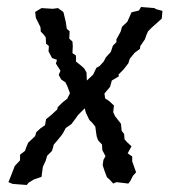

<svg xmlns="http://www.w3.org/2000/svg" viewBox="-20 -521 482 546"><path d="M16 2 4 -3 12 -23 22 -49 37 -65V-81L51 -92L55 -103L60 -115L80 -134L83 -145L95 -156L108 -165L111 -182L128 -196L143 -210L144 -216L158 -230L171 -240L179 -256L171 -277L166 -287L154 -295L147 -308L152 -320L139 -340L142 -351L128 -356L118 -375L119 -390L111 -397L110 -415L103 -424L96 -431L95 -444L82 -470L80 -487L98 -498L130 -496L145 -498L160 -487L161 -484L167 -459L170 -439L178 -432L177 -411L186 -403L187 -390L186 -370L196 -363V-346L211 -334L219 -327L226 -315L227 -292L245 -309L254 -328L263 -333L275 -346L281 -358L295 -373L301 -391L311 -401V-409L323 -431L327 -445L342 -459L354 -486L375 -491L381 -501L419 -498L424 -495L442 -490L440 -468L412 -443L401 -432L397 -423L392 -409L379 -390L378 -382L363 -371L349 -354L345 -341L331 -323L317 -309L318 -304L298 -292L293 -274L277 -255L279 -241L290 -234L304 -221L302 -202L307 -191L317 -178L324 -169L326 -149L333 -140L334 -125L342 -116L354 -105L343 -85L356 -76V-62L367 -31L358 -21L351 -7L345 1L311 -3L302 1L291 -11L284 -17L277 -36L272 -51L274 -66L280 -77L271 -94L270 -110L259 -122L255 -133L253 -146L251 -161L243 -171L234 -180L224 -201L221 -213L202 -194L195 -184L183 -168L167 -157L159 -142L154 -135L140 -118L133 -110L128 -92L114 -78L110 -64L102 -47L98 -18L77 -11L62 -2L56 5Z"/></svg>

Font: Winky Rough Light
Style: Italic
Weight: 300
Italic angle: -8.97852°
Designer: Simon Atzbach
Foundry: typofactur
Version: Version 1.206; ttfautohint (v1.8.4.7-5d5b)